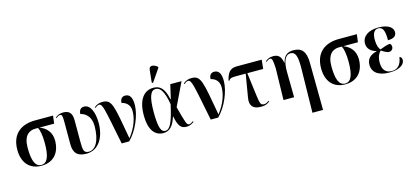

<svg xmlns="http://www.w3.org/2000/svg" viewBox="-77 -1436 4975 2304"><g transform="rotate(-15 2410.0 -284.5)"><path d="M273 10C435 10 508 -102 508 -241C508 -345 448 -409 366 -439H549L562 -536H339C168 -536 41 -450 41 -249C41 -88 128 10 273 10ZM275 0C201 0 167 -76 167 -243C167 -392 238 -439 315 -439H349C366 -407 381 -346 381 -241C381 -75 346 0 275 0Z M832 10C991 10 1068 -141 1068 -308C1068 -444 1025 -544 948 -544C910 -544 883 -520 883 -469C936 -459 1011 -411 1011 -289C1011 -103 948 -6 866 -6C803 -6 797 -45 797 -146V-416C797 -513 753 -541 686 -541C645 -541 614 -526 589 -505L595 -496C614 -514 633 -522 645 -521C667 -521 673 -503 673 -431V-149C673 -37 726 10 832 10Z M1271 0H1364C1465 -99 1543 -279 1543 -409C1543 -496 1517 -544 1459 -544C1423 -544 1395 -522 1395 -469C1444 -459 1498 -424 1498 -342C1498 -260 1468 -152 1377 -35C1301 -456 1296 -541 1177 -541C1140 -541 1102 -532 1072 -501L1079 -493C1099 -512 1114 -519 1127 -519C1172 -519 1180 -456 1271 0Z M1822 -604 1931 -763V-775C1883 -815 1830 -821 1824 -766L1808 -611ZM1788 10C1877 10 1919 -59 1948 -151H1952C1977 -24 2010 8 2076 8C2121 8 2151 -12 2170 -28L2164 -37C2151 -26 2130 -12 2114 -12C2083 -12 2074 -44 2020 -249L2158 -536H2018L1978 -361H1973C1943 -510 1885 -547 1809 -547C1694 -547 1614 -453 1614 -257C1614 -65 1690 10 1788 10ZM1816 -10C1769 -10 1739 -60 1739 -265C1739 -462 1774 -526 1832 -526C1890 -526 1932 -467 1960 -304C1913 -91 1877 -10 1816 -10Z M2377 0H2470C2571 -99 2649 -279 2649 -409C2649 -496 2623 -544 2565 -544C2529 -544 2501 -522 2501 -469C2550 -459 2604 -424 2604 -342C2604 -260 2574 -152 2483 -35C2407 -456 2402 -541 2283 -541C2246 -541 2208 -532 2178 -501L2185 -493C2205 -512 2220 -519 2233 -519C2278 -519 2286 -456 2377 0Z M2999 8C3049 8 3078 -1 3111 -29L3104 -38C3086 -22 3066 -12 3043 -12C3001 -12 2996 -39 2983 -128L2945 -424H3142L3154 -536H2846C2766 -536 2729 -500 2704 -395L2712 -392C2732 -420 2749 -424 2808 -424H2925L2877 -138C2860 -41 2902 8 2999 8Z M3577 237H3709L3703 -353C3702 -489 3652 -547 3551 -547C3491 -547 3433 -529 3410 -431H3406C3391 -523 3348 -541 3296 -541C3249 -541 3223 -525 3198 -505L3204 -496C3222 -512 3241 -521 3254 -521C3276 -521 3286 -499 3290 -390L3281 0H3413L3409 -314C3407 -440 3439 -521 3506 -521C3564 -521 3586 -471 3587 -337Z M4047 10C4209 10 4282 -102 4282 -241C4282 -345 4222 -409 4140 -439H4323L4336 -536H4113C3942 -536 3815 -450 3815 -249C3815 -88 3902 10 4047 10ZM4049 0C3975 0 3941 -76 3941 -243C3941 -392 4012 -439 4089 -439H4123C4140 -407 4155 -346 4155 -241C4155 -75 4120 0 4049 0Z M4594 10C4735 10 4788 -46 4788 -96C4788 -115 4780 -133 4759 -140C4742 -30 4689 0 4627 0C4548 0 4512 -53 4512 -135C4512 -204 4535 -248 4562 -273C4594 -251 4630 -230 4655 -230C4684 -230 4707 -252 4707 -281C4707 -300 4699 -314 4689 -322C4658 -320 4610 -305 4562 -286C4545 -305 4526 -345 4526 -414C4526 -496 4552 -537 4601 -537C4658 -537 4679 -488 4678 -369C4756 -369 4785 -399 4785 -443C4785 -492 4738 -547 4605 -547C4479 -547 4401 -490 4401 -401C4401 -341 4442 -297 4510 -280V-276C4438 -258 4386 -220 4386 -140C4386 -54 4453 10 4594 10Z"/></g></svg>

Font: Noto Serif Display SemiCondensed SemiBold
Style: Regular
Weight: 600
Width: 4
Designer: Monotype Design Team
Foundry: Monotype Imaging Inc.
Version: Version 2.009